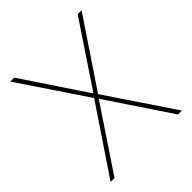

<svg xmlns="http://www.w3.org/2000/svg" viewBox="-200 -856 984 984"><g transform="rotate(-45 292.5 -363.5)"><path d="M34.1 0ZM551.1 0H522.7L294 -342.3H291.2L62.5 0H34.1L278.4 -363.6L34.1 -727.3H62.5L291.2 -384.9H294L522.7 -727.3H551.1L306.8 -363.6Z"/></g></svg>

Font: Linik Sans Thin
Style: Regular
Weight: 100
Designer: Fonts by Rasmus Andersson / Changes by Cristiano Sobral with parts from Marc Monis
Foundry: rsms
Version: Version 3.020; ttfautohint (v1.6)